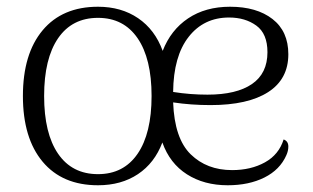

<svg xmlns="http://www.w3.org/2000/svg" viewBox="-20 -537 928 570"><path d="M48 -252Q48 -377 106.5 -447Q165 -517 271 -517Q340 -517 390 -483Q440 -449 463 -386Q487 -448 538.5 -482.5Q590 -517 663 -517Q742 -517 789 -480.5Q836 -444 836 -376Q836 -302 776 -263.5Q716 -225 605 -225Q547 -225 494 -233Q498 -126 546 -79Q594 -32 669 -32Q725 -32 766.5 -55Q808 -78 822 -123Q836 -118 836 -102Q836 -89 830 -76Q811 -33 765 -10Q719 13 656 13Q586 13 535 -19.5Q484 -52 462 -114Q439 -53 389.5 -20Q340 13 271 13Q165 13 106.5 -57Q48 -127 48 -252ZM596 -256Q682 -256 728 -287.5Q774 -319 774 -382Q774 -437 741 -461Q708 -485 660 -485Q585 -485 540 -427.5Q495 -370 494 -264Q544 -256 596 -256ZM430 -252Q430 -363 388.5 -423.5Q347 -484 271 -484Q194 -484 152.5 -423.5Q111 -363 111 -252Q111 -141 152.5 -80.5Q194 -20 271 -20Q347 -20 388.5 -80.5Q430 -141 430 -252Z"/></svg>

Font: Arima Madurai Light
Style: Regular
Weight: 300
Designer: Joana Correia and Natanael Gama
Foundry: NDISCOVER
Version: Version 1.020